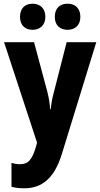

<svg xmlns="http://www.w3.org/2000/svg" viewBox="-20 -777 542 1037"><path d="M88 -686C88 -640 116 -616 156 -616C196 -616 225 -641 225 -686C225 -732 196 -757 156 -757C116 -757 88 -733 88 -686ZM276 -686C276 -641 303 -616 345 -616C386 -616 414 -641 414 -686C414 -732 386 -757 345 -757C304 -757 276 -733 276 -686ZM2 -549 180 -7 175 13C154 84 134 110 88 110C72 110 56 107 42 103V232C62 237 84 240 111 240C205 240 273 188 314 55L500 -549H340L271 -279C261 -243 257 -216 254 -187H251C249 -216 244 -249 236 -280L164 -549Z"/></svg>

Font: Noto Sans Gurmukhi UI Condensed ExtraBold
Style: Regular
Weight: 800
Width: 3
Designer: Jelle Bosma - Monotype Design Team
Foundry: Monotype Imaging Inc.
Version: Version 2.004